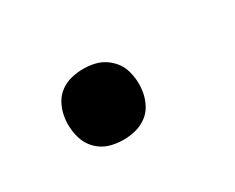

<svg xmlns="http://www.w3.org/2000/svg" viewBox="-45 -336 590 482"><g transform="rotate(-30 250.0 -94.5)"><path d="M209 8Q193 8 177 4.5Q161 1 148 -7.5Q135 -16 126 -28Q117 -40 112.5 -55Q108 -70 107 -86.5Q106 -103 109 -119Q112 -136 120.5 -152Q129 -168 143.5 -178.5Q158 -189 175.5 -193Q193 -197 209 -197Q226 -197 241.5 -193.5Q257 -190 270 -181.5Q283 -173 292.5 -161Q302 -149 306.5 -134Q311 -119 312 -102.5Q313 -86 310 -70Q307 -53 298.5 -37Q290 -21 275 -10.5Q260 0 243 4Q226 8 209 8Z"/></g></svg>

Font: Iosevka Slab Extrabold Oblique
Style: Regular
Weight: 800
Italic angle: -9°
Monospace: yes
Designer: Belleve Invis
Foundry: Belleve Invis
Version: Version 11.1.1; ttfautohint (v1.8.3)